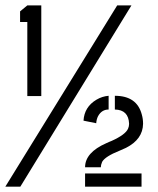

<svg xmlns="http://www.w3.org/2000/svg" viewBox="-20 -704 594 724"><path d="M300.8 0V-49.8H513.7V0ZM0 0 421.9 -683.6H475.6L56.6 0ZM55.7 -621.1V-661.1L83 -683.6H135.7V-341.8H83V-621.1ZM294.9 -249Q297.9 -300.8 343.8 -328.1Q365.2 -340.8 389.6 -342.8V-291Q363.3 -291 349.6 -265.6Q343.8 -253.9 342.8 -239.3ZM300.8 -73.2Q300.8 -128.9 380.9 -164.1Q384.8 -166 391.6 -168.9Q398.4 -171.9 401.4 -172.9Q453.1 -196.3 462.9 -218.8Q466.8 -227.5 466.8 -237.3Q464.8 -290 413.1 -291V-342.8Q496.1 -342.8 514.6 -272.5Q519.5 -255.9 519.5 -237.3Q518.6 -178.7 455.1 -146.5Q447.3 -142.6 430.7 -135.7Q377 -114.3 365.2 -93.8Q360.4 -83 360.4 -73.2Z"/></svg>

Font: Post No Bills Colombo
Style: SemiBold
Weight: 700
Designer: Kosala Senevirathne, Siva Puranthara, Lasantha Premarathna, Tharique Azeez
Foundry: Mooniak
Version: Version 1.220 ; ttfautohint (v1.5)